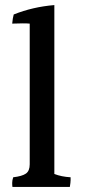

<svg xmlns="http://www.w3.org/2000/svg" viewBox="-20 -784 335 756"><path d="M258 -86Q258 -83 258 -74.5Q258 -66 255 -48H29Q28 -54 28 -64Q28 -74 32 -86Q67 -90 82 -100.5Q97 -111 97 -137V-691Q87 -692 69.5 -692Q52 -692 28 -691Q30 -713 34 -727Q109 -757 194 -764V-99Q222 -88 258 -86Z"/></svg>

Font: Halant Medium
Style: Regular
Weight: 500
Designer: Hitesh Malaviya (Devanagari), Satya Rajpurohit (Latin)
Foundry: Indian Type Foundry
Version: Version 1.101;PS 1.0;hotconv 1.0.78;makeotf.lib2.5.61930; tt